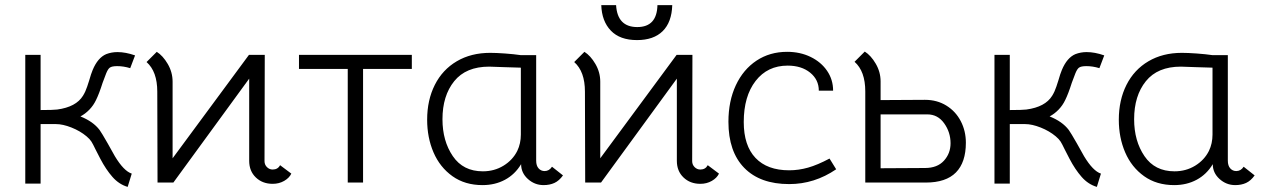

<svg xmlns="http://www.w3.org/2000/svg" viewBox="-20 -715 4947 752"><path d="M139 -500V-284Q188 -284 204 -286Q278 -296 305 -340Q315 -356 321.5 -376Q328 -396 329 -399Q337 -427 343 -441Q363 -489 396 -503Q417 -511 440 -511Q472 -511 509 -498L490 -448Q464 -456 439 -456Q418 -456 410 -450Q403 -445 396 -428Q389 -411 382 -391Q368 -347 356 -323Q346 -302 330 -285.5Q314 -269 295 -259Q345 -239 370 -206Q378 -195 402 -153L430 -103Q465 -45 496 -35L480 17Q446 7 420.5 -22Q395 -51 373 -93L354 -130Q344 -151 338 -160.5Q332 -170 319 -181Q294 -202 260 -215.5Q226 -229 199 -229H139V4H79V-500Z M955 -500H1017L1016 -84Q1016 -70 1025.5 -60.5Q1035 -51 1048 -51Q1068 -51 1077 -68L1121 -35Q1113 -18 1093 -6.5Q1073 5 1048 5Q1008 5 982 -20Q956 -45 956 -85V-407L659 0H597L596 -356Q596 -435 554 -472L594 -512Q618 -497 637 -464.5Q656 -432 656 -395V-95Z M1342 -445H1151V-500H1593V-445H1402V0H1342Z M1653 -246Q1653 -323 1683 -382.5Q1713 -442 1769 -475Q1825 -508 1900 -508Q1923 -508 1958 -505.5Q1993 -503 2020 -499H2080V-86Q2080 -66 2089.5 -55.5Q2099 -45 2113 -45Q2131 -45 2142 -62L2185 -28Q2170 -7 2151.5 1.5Q2133 10 2109 10Q2074 10 2047.5 -14Q2021 -38 2021 -72Q1997 -32 1958 -11Q1919 10 1870 10Q1801 10 1752 -25Q1703 -60 1678 -118Q1653 -176 1653 -246ZM2006 -124Q2020 -153 2020 -188V-450L1954 -452L1896 -454Q1805 -454 1759 -397Q1713 -340 1713 -248Q1713 -163 1753.5 -103.5Q1794 -44 1871 -44Q1916 -44 1952 -66Q1988 -88 2006 -124Z M2630 -500H2692L2691 -84Q2691 -70 2700.5 -60.5Q2710 -51 2723 -51Q2743 -51 2752 -68L2796 -35Q2788 -18 2768 -6.5Q2748 5 2723 5Q2683 5 2657 -20Q2631 -45 2631 -85V-407L2334 0H2272L2271 -356Q2271 -435 2229 -472L2269 -512Q2293 -497 2312 -464.5Q2331 -432 2331 -395V-95ZM2335 -695H2393Q2398 -609 2476 -609Q2553 -609 2555 -695H2613Q2611 -628 2575.5 -593Q2540 -558 2475 -558Q2408 -558 2372.5 -595Q2337 -632 2335 -695Z M2833 -238Q2833 -319 2862 -381Q2891 -443 2943 -477.5Q2995 -512 3063 -512Q3114 -512 3155 -492Q3196 -472 3219.5 -437.5Q3243 -403 3243 -360H3187Q3187 -403 3153 -430.5Q3119 -458 3065 -458Q2986 -458 2939.5 -398Q2893 -338 2893 -237Q2893 -145 2939 -96.5Q2985 -48 3071 -48Q3108 -48 3145 -58.5Q3182 -69 3229 -94L3255 -52Q3170 6 3071 6Q2957 6 2895 -57.5Q2833 -121 2833 -238Z M3369 -357Q3369 -436 3327 -473L3367 -513Q3391 -498 3410 -465.5Q3429 -433 3429 -396V-323L3603 -324Q3650 -324 3686.5 -301.5Q3723 -279 3743 -240.5Q3763 -202 3763 -156Q3763 -79 3724 -39.5Q3685 0 3606 0H3369ZM3703 -154Q3703 -197 3678 -232Q3653 -267 3612 -267H3429V-56L3603 -57Q3651 -57 3677 -85.5Q3703 -114 3703 -154Z M3935 -500V-284Q3984 -284 4000 -286Q4074 -296 4101 -340Q4111 -356 4117.5 -376Q4124 -396 4125 -399Q4133 -427 4139 -441Q4159 -489 4192 -503Q4213 -511 4236 -511Q4268 -511 4305 -498L4286 -448Q4260 -456 4235 -456Q4214 -456 4206 -450Q4199 -445 4192 -428Q4185 -411 4178 -391Q4164 -347 4152 -323Q4142 -302 4126 -285.5Q4110 -269 4091 -259Q4141 -239 4166 -206Q4174 -195 4198 -153L4226 -103Q4261 -45 4292 -35L4276 17Q4242 7 4216.5 -22Q4191 -51 4169 -93L4150 -130Q4140 -151 4134 -160.5Q4128 -170 4115 -181Q4090 -202 4056 -215.5Q4022 -229 3995 -229H3935V4H3875V-500Z M4362 -246Q4362 -323 4392 -382.5Q4422 -442 4478 -475Q4534 -508 4609 -508Q4632 -508 4667 -505.5Q4702 -503 4729 -499H4789V-86Q4789 -66 4798.5 -55.5Q4808 -45 4822 -45Q4840 -45 4851 -62L4894 -28Q4879 -7 4860.5 1.5Q4842 10 4818 10Q4783 10 4756.5 -14Q4730 -38 4730 -72Q4706 -32 4667 -11Q4628 10 4579 10Q4510 10 4461 -25Q4412 -60 4387 -118Q4362 -176 4362 -246ZM4715 -124Q4729 -153 4729 -188V-450L4663 -452L4605 -454Q4514 -454 4468 -397Q4422 -340 4422 -248Q4422 -163 4462.5 -103.5Q4503 -44 4580 -44Q4625 -44 4661 -66Q4697 -88 4715 -124Z"/></svg>

Font: Bellota
Style: Regular
Weight: 400
Designer: Kemie Guaida
Foundry: Kemie Guaida
Version: Version 4.001